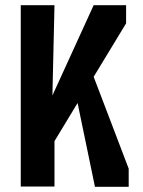

<svg xmlns="http://www.w3.org/2000/svg" viewBox="-20 -720 550 740"><path d="M60 -1H190V-176L279 -323L346 0H476V-70L341 -424L466 -630V-700H341L182 -352L190 -700H60Z"/></svg>

Font: Pescante Normal
Style: Regular
Weight: 400
Designer: Ariel Martín Pérez
Foundry: Tunera Type Foundry
Version: Version 1.000;FEAKit 1.0